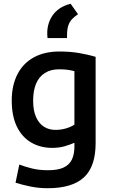

<svg xmlns="http://www.w3.org/2000/svg" viewBox="-20 -806 600 1014"><path d="M232 188Q184 188 140.5 179Q97 170 62 159L82 63Q113 75 150 84Q187 93 235 93Q286 93 316.5 78.5Q347 64 360 36Q373 8 373 -32V-52Q353 -43 323 -34Q293 -25 256 -25Q193 -25 144.5 -53.5Q96 -82 69 -137.5Q42 -193 42 -275Q42 -355 72 -413.5Q102 -472 158.5 -503Q215 -534 294 -534Q350 -534 397 -526Q444 -518 485 -506V-50Q485 74 423 131Q361 188 232 188ZM273 -120Q302 -120 329 -128Q356 -136 373 -148V-430Q359 -434 340 -437Q321 -440 292 -440Q248 -440 217 -420.5Q186 -401 170.5 -364Q155 -327 155 -274Q155 -222 170.5 -187.5Q186 -153 212.5 -136.5Q239 -120 273 -120ZM231 -605Q227 -640 233.5 -669Q240 -698 255.5 -721.5Q271 -745 295.5 -761.5Q320 -778 353 -786L392 -731Q374 -719 361 -705.5Q348 -692 341 -672Q334 -652 334 -618V-605Z"/></svg>

Font: Ubuntu Sans Mono Medium
Style: Regular
Weight: 500
Monospace: yes
Designer: Dalton Maag Ltd
Foundry: Dalton Maag Ltd
Version: Version 1.006